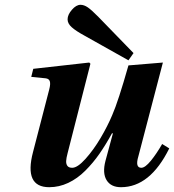

<svg xmlns="http://www.w3.org/2000/svg" viewBox="-20 -760 718 792"><path d="M108.9 -442.9 117.2 -476.1 348.1 -502 353 -497.1 258.8 -127.9Q253.4 -107.9 252.9 -95.5Q252.4 -83 258.3 -75.4Q264.2 -67.9 277.8 -67.9Q299.8 -67.9 333 -105Q366.2 -142.1 395 -190.9Q423.8 -239.7 442.9 -285.2Q467.8 -341.8 509.8 -490.2L651.9 -502L550.8 -115.2Q536.6 -67.9 563 -67.9Q578.6 -67.9 602.3 -96.9Q626 -126 648.9 -166L678.2 -147.9Q599.1 12.2 479 12.2Q437.5 12.2 419.7 -16.8Q401.9 -45.9 415 -96.2L445.8 -210H441.9Q416 -162.6 390.1 -125.5Q364.3 -88.4 331.8 -55.9Q299.3 -23.4 261.5 -5.6Q223.6 12.2 183.1 12.2Q78.1 12.2 116.2 -132.8L183.1 -391.1Q189 -413.6 185.5 -424.6Q182.1 -435.5 168 -437ZM258.8 -680.2Q258.8 -699.2 276.6 -719.7Q294.4 -740.2 312 -740.2Q326.7 -740.2 342.3 -729.5Q357.9 -718.8 386.2 -689.9L530.8 -541L509.8 -511.2L327.1 -613.8Q293.9 -631.8 276.4 -647.2Q258.8 -662.6 258.8 -680.2Z"/></svg>

Font: Linguistics Pro
Style: Bold Italic
Weight: 700
Italic angle: -12°
Designer: Stefan Peev, Context Ltd
Foundry: Stefan Peev, Context Ltd
Version: Version 001.000